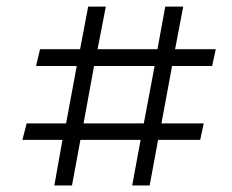

<svg xmlns="http://www.w3.org/2000/svg" viewBox="-20 -570 714 590"><path d="M147 0 171.9 -140.1H48.8L62 -190.9H183.1L215.8 -367.2H90.8L103 -418.9H226.1L251 -549.8H305.2L279.8 -418.9H463.9L487.8 -549.8H543L518.1 -418.9H643.1L631.8 -367.2H508.8L476.1 -190.9H606L595.2 -140.1H465.8L439.9 0H386.2L412.1 -140.1H227.1L201.2 0ZM269 -367.2 236.8 -190.9H421.9L455.1 -367.2Z"/></svg>

Font: Literata Book
Style: Italic
Weight: 400
Italic angle: -3°
Designer: Latin by Veronika Burian and Jose Scaglione. Greek by Irene Vlachou. Cyrillic by Vera Evstafieva
Foundry: TypeTogether
Version: Version 1.003;PS 001.003;hotconv 1.0.88;makeotf.lib2.5.64775